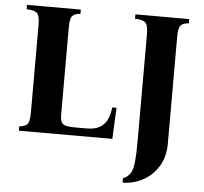

<svg xmlns="http://www.w3.org/2000/svg" viewBox="-59 -727 1074 1013"><g transform="rotate(5 478.5 -220.0)"><path d="M58 0V-23Q87 -25 100 -38Q113 -51 113 -100V-565Q113 -614 98.5 -627.5Q84 -641 43 -642V-665H328V-642Q299 -641 286 -627.5Q273 -614 273 -565V-100Q273 -65 288.5 -54Q304 -43 349 -43H414Q459 -43 485 -59.5Q511 -76 523 -104Q535 -132 538 -165H561L553 0ZM627 225V202Q653 192 666 171Q679 150 683 109Q687 68 687 0V-565Q687 -614 672.5 -627.5Q658 -641 617 -642V-665H902V-642Q873 -641 860 -627.5Q847 -614 847 -565V0Q847 72 814.5 122.5Q782 173 732 199Q682 225 627 225Z"/></g></svg>

Font: Bona Nova SC
Style: Bold
Weight: 700
Designer: Mateusz Machalski
Foundry: Capitalics
Version: Version 4.001; ttfautohint (v1.8.4.7-5d5b)